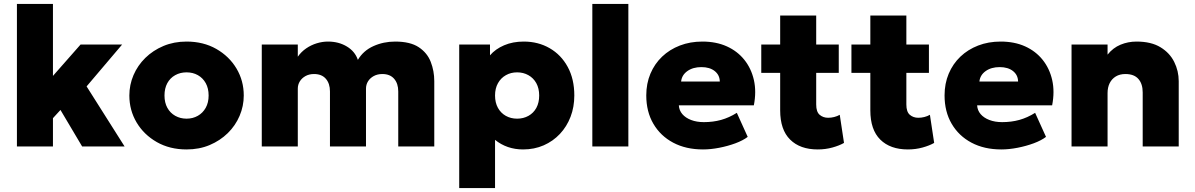

<svg xmlns="http://www.w3.org/2000/svg" viewBox="-20 -740 6035 970"><path d="M65.5 0V-720H247.5V-356.5L387 -515H597L417.5 -303.5L609.5 0H395L285.5 -184.5L247.5 -143V0Z M922.5 15Q837.5 15 772.2 -22.2Q707 -59.5 670.2 -121.2Q633.5 -183 633.5 -257.5Q633.5 -311.5 654.5 -360.5Q675.5 -409.5 714.2 -447.5Q753 -485.5 806 -507.8Q859 -530 922.5 -530Q1007.5 -530 1072.8 -492.8Q1138 -455.5 1174.8 -393.8Q1211.5 -332 1211.5 -257.5Q1211.5 -204 1190.5 -154.8Q1169.5 -105.5 1130.8 -67.5Q1092 -29.5 1039.2 -7.2Q986.5 15 922.5 15ZM922.5 -140.5Q954 -140.5 979.2 -154.8Q1004.5 -169 1019.2 -195.2Q1034 -221.5 1034 -257.5Q1034 -293.5 1019.5 -319.8Q1005 -346 979.8 -360.2Q954.5 -374.5 922.5 -374.5Q890.5 -374.5 865 -360.2Q839.5 -346 825.2 -319.8Q811 -293.5 811 -257.5Q811 -221.5 825.5 -195.2Q840 -169 865.5 -154.8Q891 -140.5 922.5 -140.5Z M1302.5 0V-515H1484.5V-453.5Q1502 -478.5 1526.8 -495.5Q1551.5 -512.5 1580 -521.2Q1608.5 -530 1637 -530Q1691 -530 1732.2 -505.2Q1773.5 -480.5 1788 -437.5Q1815.5 -484 1866.5 -507Q1917.5 -530 1976.5 -530Q2052.5 -530 2095.5 -501.5Q2138.5 -473 2156.2 -427.2Q2174 -381.5 2174 -330V0H1992V-278Q1992 -318 1971.2 -342Q1950.5 -366 1911.5 -366Q1887 -366 1868.2 -355.8Q1849.5 -345.5 1839.2 -329Q1829 -312.5 1829 -292V0H1647V-278Q1647 -318 1626.2 -342Q1605.5 -366 1566.5 -366Q1542 -366 1523.5 -355.8Q1505 -345.5 1494.8 -329Q1484.5 -312.5 1484.5 -292V0Z M2300 210V-515H2455.5V-460.5Q2483 -492.5 2526.8 -511.2Q2570.5 -530 2626 -530Q2699 -530 2757 -496.5Q2815 -463 2848.2 -401.8Q2881.5 -340.5 2881.5 -257.5Q2881.5 -199.5 2862.5 -150Q2843.5 -100.5 2808.8 -63.5Q2774 -26.5 2726.8 -5.8Q2679.5 15 2622.5 15Q2582 15 2546.2 2.8Q2510.5 -9.5 2481 -33.5V210ZM2592.5 -140.5Q2624.5 -140.5 2650 -154.8Q2675.5 -169 2689.8 -195.2Q2704 -221.5 2704 -257.5Q2704 -293.5 2689.5 -319.8Q2675 -346 2649.5 -360.2Q2624 -374.5 2592.5 -374.5Q2561 -374.5 2535.8 -360.2Q2510.5 -346 2495.8 -319.8Q2481 -293.5 2481 -257.5Q2481 -221.5 2495.5 -195.2Q2510 -169 2535.2 -154.8Q2560.5 -140.5 2592.5 -140.5Z M2972.5 0V-720H3154.5V0Z M3531.5 15Q3445.5 15 3381 -19.2Q3316.5 -53.5 3280.8 -114.8Q3245 -176 3245 -258Q3245 -318 3266 -367.8Q3287 -417.5 3325 -453.8Q3363 -490 3414.8 -510Q3466.5 -530 3528.5 -530Q3598 -530 3651.8 -505.8Q3705.5 -481.5 3740.5 -437.8Q3775.5 -394 3788.8 -335.5Q3802 -277 3788.5 -208H3409.5Q3411 -182.5 3427.2 -163.5Q3443.5 -144.5 3471.5 -133.8Q3499.5 -123 3536 -123Q3582.5 -123 3623 -134.2Q3663.5 -145.5 3702.5 -170L3757.5 -48.5Q3734 -30.5 3695.8 -16.2Q3657.5 -2 3614 6.5Q3570.5 15 3531.5 15ZM3421 -328H3616.5Q3616 -361 3590.8 -381Q3565.5 -401 3523.5 -401Q3481 -401 3452.8 -381Q3424.5 -361 3421 -328Z M4111 15Q4022 15 3971.8 -34.8Q3921.5 -84.5 3921.5 -182.5V-661.5H4103.5V-515H4217.5V-372H4103.5V-212Q4103.5 -175 4121 -160Q4138.5 -145 4164 -145Q4179 -145 4194.2 -148.8Q4209.5 -152.5 4222.5 -160L4244 -18Q4220.5 -4.5 4185.5 5.2Q4150.5 15 4111 15ZM3826 -372V-515H3937V-372Z M4566.5 15Q4477.5 15 4427.2 -34.8Q4377 -84.5 4377 -182.5V-661.5H4559V-515H4673V-372H4559V-212Q4559 -175 4576.5 -160Q4594 -145 4619.5 -145Q4634.5 -145 4649.8 -148.8Q4665 -152.5 4678 -160L4699.5 -18Q4676 -4.5 4641 5.2Q4606 15 4566.5 15ZM4281.5 -372V-515H4392.5V-372Z M5038.5 15Q4952.5 15 4888 -19.2Q4823.5 -53.5 4787.8 -114.8Q4752 -176 4752 -258Q4752 -318 4773 -367.8Q4794 -417.5 4832 -453.8Q4870 -490 4921.8 -510Q4973.5 -530 5035.5 -530Q5105 -530 5158.8 -505.8Q5212.5 -481.5 5247.5 -437.8Q5282.5 -394 5295.8 -335.5Q5309 -277 5295.5 -208H4916.5Q4918 -182.5 4934.2 -163.5Q4950.5 -144.5 4978.5 -133.8Q5006.5 -123 5043 -123Q5089.5 -123 5130 -134.2Q5170.5 -145.5 5209.5 -170L5264.5 -48.5Q5241 -30.5 5202.8 -16.2Q5164.5 -2 5121 6.5Q5077.5 15 5038.5 15ZM4928 -328H5123.5Q5123 -361 5097.8 -381Q5072.5 -401 5030.5 -401Q4988 -401 4959.8 -381Q4931.5 -361 4928 -328Z M5393.5 0V-515H5575.5V-464Q5603 -498.5 5641 -514.2Q5679 -530 5722 -530Q5795.5 -530 5842.5 -501.5Q5889.5 -473 5912.2 -427.2Q5935 -381.5 5935 -330V0H5753V-273Q5753 -316.5 5731.2 -341.2Q5709.5 -366 5665.5 -366Q5637.5 -366 5617.2 -353.8Q5597 -341.5 5586.2 -320Q5575.5 -298.5 5575.5 -270V0Z"/></svg>

Font: Geologica Cursive ExtraBold
Style: Regular
Weight: 800
Designer: Sindre Bremnes, Frode Helland
Foundry: Monokrom Skriftforlag AS
Version: Version 1.010;gftools[0.9.28]